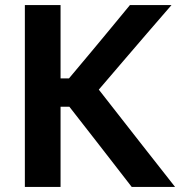

<svg xmlns="http://www.w3.org/2000/svg" viewBox="-20 -733 730 753"><path d="M77.5 0V-713H217.5V-425.5H250.5L346 -539.5Q379.5 -580 412.8 -620Q446 -660 489.5 -713H652.5Q603.5 -656.5 556.5 -602Q509.5 -547.5 462.5 -492.5L367.5 -381.5L473.5 -246Q504 -207 539.2 -162Q574.5 -117 608 -74.5Q641.5 -32 666.5 0H496.5Q458.5 -49 425.2 -92Q392 -135 360 -176L252 -314.5H217.5V0Z"/></svg>

Font: Commissioner SemiBold
Style: Regular
Weight: 600
Designer: Kostas Bartsokas
Foundry: Kostas Bartsokas
Version: Version 1.000; ttfautohint (v1.8.3)